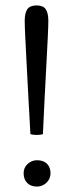

<svg xmlns="http://www.w3.org/2000/svg" viewBox="-20 -675 270 707"><path d="M115 -178Q103 -178 92 -181Q88 -250 84.5 -317Q81 -384 78 -441Q75 -498 73 -539Q71 -580 71 -598Q71 -627 80.5 -641Q90 -655 115 -655Q139 -655 148.5 -641Q158 -627 158 -598Q158 -580 156 -539Q154 -498 151 -441Q148 -384 144.5 -317Q141 -250 138 -181Q128 -178 115 -178ZM116 12Q93 12 80 -1.5Q67 -15 67 -37Q67 -58 82 -71.5Q97 -85 116 -85Q140 -85 153 -72Q166 -59 166 -37Q166 -16 151 -2Q136 12 116 12Z"/></svg>

Font: Pitagon Serif
Style: Regular
Weight: 400
Designer: Travis Tran
Foundry: Pitagon
Version: Version 1.000;gftools[0.9.26]